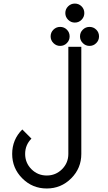

<svg xmlns="http://www.w3.org/2000/svg" viewBox="-20 -860 611 1085"><path d="M439.5 -595.7V9.8Q439.5 90.8 382.3 147.9Q325.2 205.1 244.1 205.1Q163.1 205.1 106 147.9Q48.8 90.8 48.8 9.8Q48.8 -71.3 106 -128.4L157.7 -76.7Q122.1 -41 122.1 9.8Q122.1 60.5 157.7 96.2Q193.4 131.8 244.1 131.8Q294.9 131.8 330.6 96.2Q366.2 60.5 366.2 9.8V-595.7ZM319.8 -600.6Q297.9 -600.6 282 -616.5Q266.1 -632.3 266.1 -654.3Q266.1 -676.8 282 -692.4Q297.9 -708 319.8 -708Q342.3 -708 357.9 -692.4Q373.5 -676.8 373.5 -654.3Q373.5 -632.3 357.9 -616.5Q342.3 -600.6 319.8 -600.6ZM485.8 -600.6Q463.9 -600.6 448 -616.5Q432.1 -632.3 432.1 -654.3Q432.1 -676.8 448 -692.4Q463.9 -708 485.8 -708Q508.3 -708 523.9 -692.4Q539.6 -676.8 539.6 -654.3Q539.6 -632.3 523.9 -616.5Q508.3 -600.6 485.8 -600.6ZM402.8 -732.4Q380.9 -732.4 365 -748.3Q349.1 -764.2 349.1 -786.1Q349.1 -808.6 365 -824.2Q380.9 -839.8 402.8 -839.8Q425.3 -839.8 440.9 -824.2Q456.5 -808.6 456.5 -786.1Q456.5 -764.2 440.9 -748.3Q425.3 -732.4 402.8 -732.4Z"/></svg>

Font: Catrinity
Style: Regular
Weight: 400
Designer: Alexander Lange
Foundry: High-Logic / Made with FontCreator
Version: Version 2.090;May 20, 2024;FontCreator 15.0.0.2974 64-bit